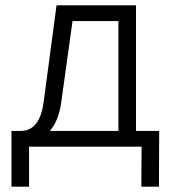

<svg xmlns="http://www.w3.org/2000/svg" viewBox="-20 -550 640 720"><path d="M23 150V-59H58Q130 -59 144 -170L192 -530H490V-59H577L576 150H510L511 0H89V150ZM209 -162Q199 -96 167 -59H424V-471H252Z"/></svg>

Font: Geist Mono Light
Style: Regular
Weight: 300
Monospace: yes
Designer: Basement.studio, Andrés Briganti, Mateo Zaragoza
Foundry: Basement.studio, Vercel, Andrés Briganti, Guido Ferreyra, Mateo Zaragoza
Version: Version 1.500; ttfautohint (v1.8.4.7-5d5b)